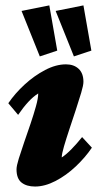

<svg xmlns="http://www.w3.org/2000/svg" viewBox="-20 -681 369 709"><path d="M109.4 7.8Q78.1 7.8 59.6 -6.8Q41 -21.5 41 -55.7Q41 -68.4 49.3 -95.2Q57.6 -122.1 69.3 -155.8Q81.1 -189.5 92.8 -224.1Q104.5 -258.8 112.8 -288.6Q121.1 -318.4 121.1 -335.9Q102.5 -324.2 84.5 -304.7Q66.4 -285.2 46.9 -256.8L10.7 -299.8Q35.2 -335.9 70.8 -368.7Q106.4 -401.4 146.5 -422.4Q186.5 -443.4 223.6 -443.4Q252.9 -443.4 270.5 -426.8Q288.1 -410.2 288.1 -378.9Q288.1 -366.2 279.8 -338.4Q271.5 -310.5 259.8 -274.9Q248 -239.3 236.3 -204.1Q224.6 -168.9 216.3 -140.6Q208 -112.3 208 -99.6Q225.6 -111.3 244.6 -130.9Q263.7 -150.4 283.2 -174.8L319.3 -135.7Q294.9 -99.6 259.8 -66.4Q224.6 -33.2 185.1 -12.7Q145.5 7.8 109.4 7.8ZM252.9 -472.7 185.5 -640.6 288.1 -661.1 317.4 -494.1ZM127 -472.7 59.6 -640.6 162.1 -661.1 191.4 -494.1Z"/></svg>

Font: Crimson Pro Black
Style: Italic
Weight: 900
Italic angle: -12°
Designer: Jacques Le Bailly
Foundry: Baron von Fonthausen
Version: Version 1.003